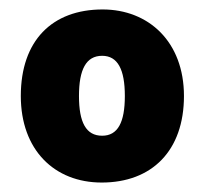

<svg xmlns="http://www.w3.org/2000/svg" viewBox="-20 -742 432 406"><path d="M369 -539C369 -654 294 -722 197 -722C90 -722 24 -656 24 -539C24 -425 95 -356 195 -356C301 -356 369 -423 369 -539ZM147 -539C147 -595 162 -624 196 -624C229 -624 244 -595 244 -539C244 -483 229 -455 196 -455C162 -455 147 -483 147 -539Z"/></svg>

Font: Noto Sans Thai Looped Black
Style: Regular
Weight: 900
Designer: Sasikarn Vongin, Ben Mitchell
Foundry: The Fontpad Ltd
Version: Version 1.001